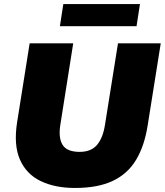

<svg xmlns="http://www.w3.org/2000/svg" viewBox="-20 -920 817 952"><path d="M47 0ZM352 12Q252 12 181 -22.5Q110 -57 78.5 -129.5Q47 -202 65 -315L127 -705H343L279 -300Q269 -236 290.5 -201.5Q312 -167 375 -167Q432 -167 461.5 -202Q491 -237 501 -304L565 -705H777L712 -297Q696 -196 654.5 -127Q613 -58 539 -23Q465 12 352 12ZM277 -790 294 -900H674L657 -790Z"/></svg>

Font: Winston Black
Style: Italic
Weight: 900
Italic angle: -9°
Designer: Original fonts by Vernon Adams / Changes by Cristiano Sobral
Foundry: VOriginal fonts by Vernon Adams / Changes by Cristiano Sobral
Version: Version 2.503;July 17, 2020;FontCreator 13.0.0.2655 64-bit